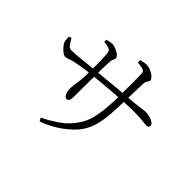

<svg xmlns="http://www.w3.org/2000/svg" viewBox="-166 -1025 1331 1331"><g transform="rotate(45 500.0 -359.5)"><path d="M334 18Q391 -9 451 -50.5Q511 -92 551 -154Q579 -196 591.5 -246.5Q604 -297 609 -354.5Q614 -412 614 -471Q615 -557 615 -613Q615 -669 612 -701Q611 -715 591 -720.5Q571 -726 540 -729V-752Q555 -755 569 -758Q583 -761 595 -761Q612 -761 629 -754.5Q646 -748 660 -739Q674 -730 682 -719.5Q690 -709 690 -703Q690 -692 685.5 -687.5Q681 -683 676.5 -675.5Q672 -668 671 -649Q670 -625 669 -591.5Q668 -558 667 -525.5Q666 -493 665 -471Q664 -410 660 -348.5Q656 -287 641 -230Q626 -173 592 -127Q562 -86 500.5 -39Q439 8 349 42ZM371 -200Q359 -200 351 -211Q343 -222 339 -237Q335 -252 335 -265Q335 -284 338.5 -305Q342 -326 346 -362Q350 -398 350 -461Q350 -477 350 -501.5Q350 -526 349.5 -553.5Q349 -581 347.5 -603.5Q346 -626 343 -636Q339 -651 322 -656.5Q305 -662 275 -665V-686Q287 -689 300.5 -692Q314 -695 325 -695Q336 -695 351 -690Q366 -685 380 -677.5Q394 -670 403 -661Q412 -652 412 -643Q412 -633 409 -627.5Q406 -622 403 -614.5Q400 -607 399 -591Q399 -581 398 -562Q397 -543 396.5 -518.5Q396 -494 396 -465Q396 -422 395.5 -378.5Q395 -335 395 -302Q395 -269 395 -255Q395 -225 389.5 -212.5Q384 -200 371 -200ZM155 -400Q144 -400 128.5 -412Q113 -424 100 -439.5Q87 -455 82 -466Q78 -475 77 -491Q76 -507 76 -517L95 -524Q107 -502 121 -482Q135 -462 153 -462Q170 -462 197.5 -464Q225 -466 257 -469.5Q289 -473 318.5 -476Q348 -479 368 -481Q399 -484 435 -487.5Q471 -491 510 -495Q549 -499 586 -502Q623 -505 655 -508Q706 -512 735.5 -515Q765 -518 781.5 -520.5Q798 -523 806.5 -524Q815 -525 824 -525Q842 -525 862.5 -519.5Q883 -514 898 -504Q913 -494 913 -481Q913 -472 908 -466.5Q903 -461 891 -461Q881 -461 865.5 -463Q850 -465 826.5 -467Q803 -469 767 -469Q728 -469 677.5 -466.5Q627 -464 572.5 -460Q518 -456 465.5 -451Q413 -446 368 -441Q321 -436 285.5 -430Q250 -424 224 -419Q205 -415 188 -407.5Q171 -400 155 -400Z"/></g></svg>

Font: Noto Serif HK ExtraLight Light
Style: Regular
Weight: 300
Version: Version 2.002-H1;hotconv 1.1.0;makeotfexe 2.6.0